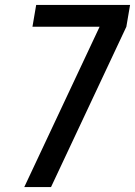

<svg xmlns="http://www.w3.org/2000/svg" viewBox="-20 -755 545 775"><path d="M78 0 382 -647H111L126 -735H505L490 -647L186 0Z"/></svg>

Font: Iosevka SS04 Semibold
Style: Italic
Weight: 600
Italic angle: -9°
Monospace: yes
Designer: Belleve Invis
Foundry: Belleve Invis
Version: Version 19.0.0; ttfautohint (v1.8.4)